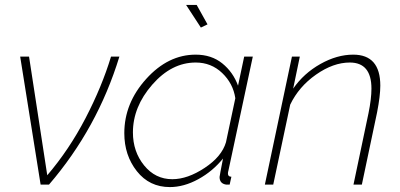

<svg xmlns="http://www.w3.org/2000/svg" viewBox="-20 -750 1627 780"><path d="M62 -520H98L172 -38Q261 -142 327.5 -270Q394 -398 431 -520H465Q376 -229 179 0H145Z M736 -730H779L823 -651L796 -638ZM485 -209Q485 -331 574 -429.5Q663 -528 775 -528Q839 -528 883 -492.5Q927 -457 947 -402L972 -520H1007L908 -57Q906 -51 906 -45Q906 -32 920 -32L913 0H899Q872 -4 872 -31Q872 -35 886 -106Q844 -54 785.5 -22Q727 10 670 10Q587 10 536 -54.5Q485 -119 485 -209ZM898 -172 936 -351Q927 -411 882.5 -453.5Q838 -496 775 -496Q677 -496 598.5 -406Q520 -316 520 -212Q520 -134 565.5 -78Q611 -22 680 -22Q742 -22 811.5 -68Q881 -114 898 -172Z M1166 -520H1198L1171 -390Q1214 -452 1281.5 -490Q1349 -528 1415 -528Q1525 -528 1525 -402Q1525 -361 1512 -294L1450 0H1416L1477 -290Q1489 -349 1489 -390Q1489 -496 1401 -496Q1334 -496 1264 -447Q1194 -398 1159 -325L1090 0H1056Z"/></svg>

Font: Raleway-v4020 ExtraLight
Style: Italic
Weight: 275
Italic angle: -12°
Designer: Matt McInerney, Pablo Impallari, Rodrigo Fuenzalida
Foundry: Matt McInerney, Pablo Impallari, Rodrigo Fuenzalida
Version: Version 4.020;PS 004.020;hotconv 1.0.88;makeotf.lib2.5.64775